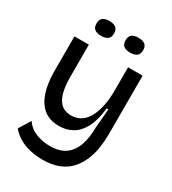

<svg xmlns="http://www.w3.org/2000/svg" viewBox="-202 -790 940 1052"><g transform="rotate(30 268.0 -264.0)"><path d="M235 157Q196 157 158 148.5Q120 140 88.5 122Q57 104 34 76L79 3Q105 40 146.5 56Q188 72 233 72Q295 72 332 45Q369 18 385.5 -31.5Q402 -81 402 -146L412 -262H401Q393 -184 368 -137Q343 -90 305.5 -69Q268 -48 222 -48Q163 -48 125.5 -78Q88 -108 69.5 -164Q51 -220 51 -297V-516H142V-315Q142 -221 168.5 -176Q195 -131 250 -131Q282 -131 307.5 -145.5Q333 -160 351 -190Q369 -220 379.5 -265Q390 -310 390 -370V-516H482V-144Q482 -103 475.5 -60Q469 -17 453 21.5Q437 60 409.5 91Q382 122 339 139.5Q296 157 235 157ZM359 -591Q332 -591 318 -602Q304 -613 304 -638Q304 -663 318 -674Q332 -685 358 -685Q386 -685 400.5 -674Q415 -663 415 -638Q415 -613 400.5 -602Q386 -591 359 -591ZM176 -591Q149 -591 134.5 -602Q120 -613 120 -638Q120 -663 134.5 -674Q149 -685 175 -685Q202 -685 216.5 -674Q231 -663 231 -638Q231 -613 216.5 -602Q202 -591 176 -591Z"/></g></svg>

Font: Bricolage Grotesque 72pt
Style: Regular
Weight: 400
Version: Version 1.001;gftools[0.9.33.dev8+g029e19f]